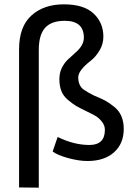

<svg xmlns="http://www.w3.org/2000/svg" viewBox="-20 -730 620 886"><path d="M327 -486Q367 -520 367 -556Q367 -634 279 -634Q217 -634 188 -601.5Q159 -569 159 -500V136L68 135V-502Q68 -607 125 -658.5Q182 -710 274.5 -710Q367 -710 412 -667.5Q457 -625 457 -561Q457 -526 439 -496.5Q421 -467 399 -450Q341 -405 341 -373Q341 -337 364 -318Q382 -305 414 -289Q446 -276 464 -266.5Q482 -257 506 -238Q551 -203 551 -135Q551 -67 506 -27Q461 13 384 13Q344 13 294.5 -0.5Q245 -14 223 -31L246 -98Q321 -61 392.5 -61Q464 -61 464 -131Q464 -152 449.5 -169.5Q435 -187 420 -195.5Q405 -204 375 -218.5Q345 -233 330 -242Q315 -251 293.5 -269Q272 -287 263 -310.5Q254 -334 254 -364Q254 -394 265.5 -417Q277 -440 293.5 -455.5Q310 -471 327 -486Z"/></svg>

Font: Rambla
Style: Regular
Weight: 400
Designer: Martin Sommaruga
Foundry: Martin Sommaruga
Version: Version 1.001